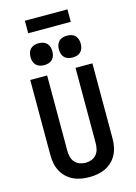

<svg xmlns="http://www.w3.org/2000/svg" viewBox="-162 -1217 924 1307"><g transform="rotate(-15 300.0 -563.0)"><path d="M300 8Q271 8 242 3Q213 -2 187 -14.5Q161 -27 140 -47Q119 -67 105.5 -93Q92 -119 86.5 -147.5Q81 -176 81 -205V-735H200V-205Q200 -184 205 -162.5Q210 -141 224 -124.5Q238 -108 258.5 -100.5Q279 -93 300 -93Q321 -93 341.5 -100.5Q362 -108 376 -124.5Q390 -141 395 -162.5Q400 -184 400 -205V-735H519V-205Q519 -176 513.5 -147.5Q508 -119 494.5 -93Q481 -67 460 -47Q439 -27 413 -14.5Q387 -2 358 3Q329 8 300 8ZM400 -808Q384 -808 369 -812.5Q354 -817 343 -828Q332 -839 327.5 -854Q323 -869 323 -885Q323 -901 327.5 -916Q332 -931 343 -942Q354 -953 369 -957.5Q384 -962 400 -962Q416 -962 431 -957.5Q446 -953 457 -942Q468 -931 472.5 -916Q477 -901 477 -885Q477 -869 472.5 -854Q468 -839 457 -828Q446 -817 431 -812.5Q416 -808 400 -808ZM200 -808Q184 -808 169 -812.5Q154 -817 143 -828Q132 -839 127.5 -854Q123 -869 123 -885Q123 -901 127.5 -916Q132 -931 143 -942Q154 -953 169 -957.5Q184 -962 200 -962Q216 -962 231 -957.5Q246 -953 257 -942Q268 -931 272.5 -916Q277 -901 277 -885Q277 -869 272.5 -854Q268 -839 257 -828Q246 -817 231 -812.5Q216 -808 200 -808ZM150 -1046V-1134H450V-1046Z"/></g></svg>

Font: Zed Sans Extended
Style: Bold
Weight: 700
Width: 7
Designer: Belleve Invis
Foundry: Belleve Invis
Version: Version 1.0.0; ttfautohint (v1.8.4)